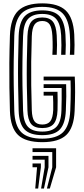

<svg xmlns="http://www.w3.org/2000/svg" viewBox="-20 -829 495 1132"><path d="M229.5 9.2Q130.2 9.2 86 -33.5Q41.8 -76.2 38.5 -174.5Q36.5 -242.5 35.5 -312.6Q34.5 -382.8 35.1 -458.6Q35.8 -534.5 38.5 -619Q42.2 -721.8 87.2 -765.5Q132.2 -809.2 229.2 -809.2Q323.8 -809.2 367.8 -767Q411.8 -724.8 417.8 -626.5Q419.5 -594 419.5 -564.5Q419.5 -535 417.8 -506H391.8Q393.8 -535.5 393.8 -564.1Q393.8 -592.8 391.8 -625Q386.5 -712.5 348.9 -750.5Q311.2 -788.5 229.2 -788.5Q144.2 -788.5 106 -749Q67.8 -709.5 64.2 -617.8Q61.8 -541.2 60.9 -470Q60 -398.8 61 -326.6Q62 -254.5 64.2 -175.2Q67.2 -88.5 105 -50Q142.8 -11.5 229.5 -11.5Q313.5 -11.5 351.8 -49.5Q390 -87.5 394.2 -175.8Q395.8 -211.5 396.4 -242.9Q397 -274.2 397 -302.2Q397 -330.2 396 -355H237.2V-377.5H420.8Q423 -333.5 422.8 -284.4Q422.5 -235.2 420 -174.5Q415.5 -75.5 370.9 -33.1Q326.2 9.2 229.5 9.2ZM229.5 -32.2Q156.8 -32.2 124.6 -65.9Q92.5 -99.5 90 -176Q87.8 -254.8 86.8 -325.5Q85.8 -396.2 86.6 -467.1Q87.5 -538 90 -617Q93 -698.2 125.5 -733Q158 -767.8 229.2 -767.8Q300.2 -767.8 330.9 -733.1Q361.5 -698.5 366 -623.5Q368 -589.8 368 -564.6Q368 -539.5 366.2 -506H340.5Q342 -534 342.1 -561.9Q342.2 -589.8 340.5 -621Q336.5 -689 310.6 -717.9Q284.8 -746.8 229.2 -746.8Q171.8 -746.8 145 -716.9Q118.2 -687 116 -616.2Q113.2 -537.2 112.4 -466.4Q111.5 -395.5 112.5 -325.1Q113.5 -254.8 116 -177Q118.2 -110.5 144.4 -81.9Q170.5 -53.2 229.5 -53.2Q286.5 -53.2 313.2 -81.8Q340 -110.2 342.2 -177.5Q343.5 -208.2 343.6 -245.5Q343.8 -282.8 343.5 -310H237.2V-332.5H370Q371.2 -297.5 370.8 -261.2Q370.2 -225 368.2 -176.8Q365 -101.2 333.9 -66.8Q302.8 -32.2 229.5 -32.2ZM229.5 -74Q182 -74 162.8 -99.2Q143.5 -124.5 141.8 -178Q139.2 -254 138.2 -323.6Q137.2 -393.2 138.1 -464.2Q139 -535.2 141.8 -615.8Q144 -675 164.2 -700.5Q184.5 -726 229.2 -726Q271.8 -726 291.5 -701.6Q311.2 -677.2 314.5 -620.2Q316.2 -592 316.2 -564.4Q316.2 -536.8 314.5 -506H288.8Q290 -528.8 290.4 -547Q290.8 -565.2 290.2 -582.4Q289.8 -599.5 288.8 -618.2Q286 -665.5 272.4 -685.4Q258.8 -705.2 229.2 -705.2Q198.2 -705.2 183.8 -684.5Q169.2 -663.8 167.5 -615.2Q164.8 -536.2 164 -466.4Q163.2 -396.5 164.1 -326.8Q165 -257 167.5 -178.8Q169 -133.5 183 -114.1Q197 -94.8 229.5 -94.8Q261.2 -94.8 276.4 -114Q291.5 -133.2 293.8 -180.8Q294.2 -199.2 293.8 -225.2Q293.2 -251.2 292.5 -265.2H237.2V-287.8H319Q319.5 -264.8 319.9 -236.5Q320.2 -208.2 319.2 -179Q317 -122.5 296.1 -98.2Q275.2 -74 229.5 -74ZM256.5 282.5 288.2 157.2V67.5H171.8V45H310.8V157.2L273.8 282.5ZM187.8 282.5 198.5 157.2H171.8V134.8H221V157.2L205 282.5ZM222.2 282.5 243.5 157.2V112.2H171.8V90H265.8V157.2L239.2 282.5Z"/></svg>

Font: Big Shoulders Inline Display Thin ExtraBold
Style: Regular
Weight: 800
Version: Version 2.002